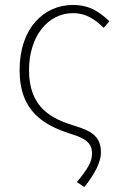

<svg xmlns="http://www.w3.org/2000/svg" viewBox="-20 -560 503 774"><path d="M320 194C363 141 387 91 387 56C387 -5 357 -30 280 -53C190 -81 97 -124 97 -277C97 -415 174 -507 274 -507C329 -507 363 -481 398 -448L421 -474C386 -507 346 -540 274 -540C158 -540 59 -448 59 -277C59 -108 161 -55 260 -22C336 0 351 24 351 59C351 93 333 121 290 174Z"/></svg>

Font: Noto Sans JP Thin
Style: Regular
Weight: 100
Designer: Ryoko NISHIZUKA 西塚涼子 (kana, bopomofo & ideographs); Paul D. Hunt (Latin, Greek & Cyrillic); Sandoll Communications 산돌커뮤니
Foundry: Adobe
Version: Version 2.004;hotconv 1.0.118;makeotfexe 2.5.65603